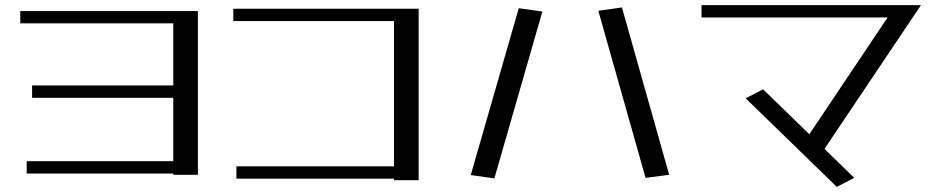

<svg xmlns="http://www.w3.org/2000/svg" viewBox="-20 -702 3669 748"><path d="M59 -611H655V-369H105V-321H655V-74H84V-26H655V-21H751V-659H59Z M889 -620H1515V-54H901V-6H1515V0H1611V-668H889Z M2093 -657 2001 -670 1814 -20 1906 -7ZM2403 -673 2311 -660 2495 -9 2587 -21Z M2713 -682V-634H3438L3133 -179L2953 -354L2885 -319L3240 26L3308 -9L3192 -122L3568 -682Z"/></svg>

Font: LXGW Marker Gothic
Style: Regular
Weight: 400
Version: Version 1.001